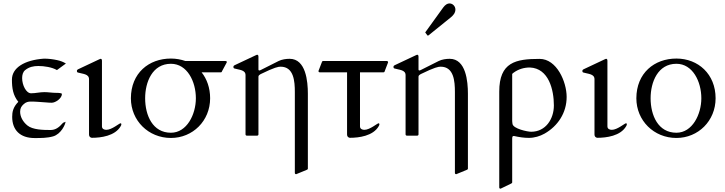

<svg xmlns="http://www.w3.org/2000/svg" viewBox="-20 -799 4272 1131"><path d="M239.3 -453.6C122.6 -445.3 50.3 -398.9 50.3 -330.1C50.3 -279.8 56.6 -237.8 87.9 -199.2C56.6 -167.5 51.8 -138.7 51.8 -110.8C51.8 -33.2 98.1 14.2 184.1 14.2C220.2 14.2 258.3 14.2 292.5 4.4C340.3 -9.3 365.2 -66.4 366.2 -82C363.3 -79.1 353.5 -78.1 350.6 -74.7C327.1 -47.4 306.2 -33.2 277.8 -33.2C234.9 -33.2 172.4 -34.2 141.1 -60.1C113.8 -82.5 98.6 -112.3 98.6 -141.1C98.6 -163.1 107.4 -174.3 119.6 -185.5C132.8 -197.8 146.5 -200.7 161.1 -200.7C192.9 -200.7 210 -198.2 249.5 -195.8C261.2 -194.8 272.9 -193.8 284.7 -193.8C307.6 -193.8 344.7 -220.2 344.7 -245.1C344.7 -251 326.2 -252 312 -252C287.1 -252 264.6 -256.3 241.2 -256.3C213.9 -256.3 189.5 -249.5 163.1 -249.5C133.8 -249.5 110.4 -297.9 110.4 -338.9C110.4 -357.9 115.2 -375 127.4 -385.3C150.9 -404.8 177.2 -410.2 205.6 -410.2C240.7 -410.2 286.1 -403.3 315.4 -386.2L368.2 -424.8C352.1 -434.6 336.9 -440.4 316.9 -444.8C292 -450.2 265.6 -453.6 239.3 -453.6Z M690.9 -55.7C694.3 -61 694.8 -64.5 694.8 -66.4C694.8 -68.4 694.8 -72.8 689.9 -72.8C682.6 -72.8 638.7 -34.2 606.4 -34.2C594.2 -34.2 580.6 -39.1 580.6 -54.7V-440.9C580.6 -449.2 577.6 -452.6 572.3 -452.6C570.8 -452.6 567.4 -450.7 564.9 -449.7L440.4 -391.1C434.6 -388.2 433.1 -384.8 433.1 -381.3C433.1 -374 435.5 -373 439.5 -371.6C466.3 -363.3 504.4 -364.3 504.4 -332.5V-7.3C504.4 7.8 515.1 12.7 521.5 12.7C573.2 12.7 657.7 2.4 690.9 -55.7Z M986.8 13.7C1115.2 13.7 1217.8 -86.9 1217.8 -220.2C1217.8 -280.8 1198.7 -334 1167.5 -373H1280.8C1286.6 -373 1286.1 -376 1288.6 -380.9L1315.9 -431.6C1315.9 -437.5 1314.9 -439.5 1308.1 -439.5H1072.3C1045.9 -448.7 1017.1 -454.1 986.8 -454.1C856.9 -454.1 751.5 -368.7 751 -220.2C751 -88.4 854.5 13.7 986.8 13.7ZM1133.8 -220.2C1133.8 -125.5 1081.1 -17.1 986.8 -17.1C879.4 -17.1 835 -119.1 835 -220.2C835 -315.4 877.4 -423.3 986.8 -423.3C1083 -423.3 1133.8 -318.4 1133.8 -220.2Z M1362.3 -415C1356.4 -412.1 1355 -408.7 1355 -405.3C1355 -397.9 1357.4 -397 1361.3 -395.5C1388.2 -387.2 1426.3 -388.2 1426.3 -356.4V-7.8C1426.3 -2.9 1429.2 0 1434.1 0H1494.6C1499.5 0 1502.4 -2.9 1502.4 -7.8V-348.6C1502.9 -355 1510.3 -359.4 1515.1 -362.3C1599.1 -403.3 1619.6 -406.2 1632.8 -406.2C1710.9 -406.2 1716.8 -320.3 1716.8 -256.8V219.2C1716.8 224.1 1719.7 227.1 1724.6 227.1L1785.6 202.1C1791 199.7 1793.5 198.2 1793.5 194.3V-247.1C1793.5 -318.8 1782.2 -452.6 1686 -452.6C1666 -452.6 1640.1 -449.2 1621.1 -439.5L1514.2 -385.7C1510.3 -384.8 1509.3 -383.8 1506.3 -383.8C1504.4 -383.8 1503.4 -385.7 1502.4 -388.7V-464.8C1502.4 -473.1 1499.5 -476.6 1494.1 -476.6C1492.7 -476.6 1489.3 -474.6 1486.8 -473.6Z M1883.3 -439.5C1878.4 -439.5 1877 -436.5 1875.5 -431.6L1856 -380.9C1856 -376 1858.9 -373 1863.8 -373H2024.4V-7.3C2024.4 7.8 2035.2 12.7 2041.5 12.7C2093.3 12.7 2177.7 2.4 2210.9 -55.7C2214.4 -61 2214.8 -64.5 2214.8 -66.4C2214.8 -68.4 2214.8 -72.8 2210 -72.8C2202.6 -72.8 2158.7 -34.2 2126.5 -34.2C2114.3 -34.2 2100.6 -39.1 2100.6 -54.7V-373H2238.8C2240.7 -373 2244.1 -374 2244.6 -375.5L2266.1 -431.6C2266.1 -436.5 2263.2 -439.5 2258.3 -439.5Z M2305.2 -415C2299.3 -412.1 2297.9 -408.7 2297.9 -405.3C2297.9 -397.9 2300.3 -397 2304.2 -395.5C2331.1 -387.2 2369.1 -388.2 2369.1 -356.4V-7.8C2369.1 -2.9 2372.1 0 2377 0H2437.5C2442.4 0 2445.3 -2.9 2445.3 -7.8V-348.6C2445.8 -355 2453.1 -359.4 2458 -362.3C2542 -403.3 2562.5 -406.2 2575.7 -406.2C2653.8 -406.2 2659.7 -320.3 2659.7 -256.8V219.2C2659.7 224.1 2662.6 227.1 2667.5 227.1L2728.5 202.1C2733.9 199.7 2736.3 198.2 2736.3 194.3V-247.1C2736.3 -318.8 2725.1 -452.6 2628.9 -452.6C2608.9 -452.6 2583 -449.2 2564 -439.5L2457 -385.7C2453.1 -384.8 2452.1 -383.8 2449.2 -383.8C2447.3 -383.8 2446.3 -385.7 2445.3 -388.7V-464.8C2445.3 -473.1 2442.4 -476.6 2437 -476.6C2435.5 -476.6 2432.1 -474.6 2429.7 -473.6ZM2497.6 -590.8C2498.5 -589.8 2498.5 -589.4 2501 -589.4C2502.4 -589.4 2502.9 -589.8 2504.4 -590.8L2635.7 -696.8C2648.9 -707.5 2662.6 -722.7 2662.6 -742.7C2662.6 -761.7 2647.5 -778.8 2627.4 -778.8C2615.7 -778.8 2603 -771.5 2590.8 -754.9L2486.8 -610.8C2485.8 -609.9 2484.9 -608.9 2484.9 -607.9C2484.9 -606.9 2485.8 -606 2486.8 -605Z M2920.9 304.7C2920.9 309.6 2923.8 312.5 2928.7 312.5L2989.3 283.2C2993.2 281.2 2997.1 279.3 2997.1 275.4V20C2997.6 11.2 2996.1 2 3007.3 2C3040 9.3 3066.9 13.2 3095.7 13.2C3127.9 13.2 3160.6 3.4 3187.5 -11.7C3266.6 -56.6 3317.9 -134.8 3317.9 -228C3317.9 -316.9 3259.8 -452.1 3158.7 -452.1C3017.6 -452.1 2920.9 -432.6 2920.9 -259.3ZM3101.6 -401.4C3212.9 -396.5 3242.7 -269.5 3242.7 -177.7C3242.7 -98.6 3194.8 -22.9 3108.9 -22.9C3085.9 -22.9 3003.4 -41 2999 -68.8C2997.6 -75.7 2997.1 -86.9 2997.1 -88.9V-363.3C2997.1 -363.3 3002 -369.1 3004.4 -370.1C3034.2 -392.1 3066.9 -401.4 3101.6 -401.4Z M3668.5 -55.7C3671.9 -61 3672.4 -64.5 3672.4 -66.4C3672.4 -68.4 3672.4 -72.8 3667.5 -72.8C3660.2 -72.8 3616.2 -34.2 3584 -34.2C3571.8 -34.2 3558.1 -39.1 3558.1 -54.7V-440.9C3558.1 -449.2 3555.2 -452.6 3549.8 -452.6C3548.3 -452.6 3544.9 -450.7 3542.5 -449.7L3418 -391.1C3412.1 -388.2 3410.6 -384.8 3410.6 -381.3C3410.6 -374 3413.1 -373 3417 -371.6C3443.8 -363.3 3481.9 -364.3 3481.9 -332.5V-7.3C3481.9 7.8 3492.7 12.7 3499 12.7C3550.8 12.7 3635.3 2.4 3668.5 -55.7Z M3964.4 13.7C4092.8 13.7 4195.3 -86.9 4195.3 -220.2C4195.3 -362.3 4092.8 -454.1 3964.4 -454.1C3834.5 -454.1 3729 -368.7 3728.5 -220.2C3728.5 -88.4 3832 13.7 3964.4 13.7ZM4111.3 -220.2C4111.3 -125.5 4058.6 -17.1 3964.4 -17.1C3856.9 -17.1 3812.5 -119.1 3812.5 -220.2C3812.5 -315.4 3855 -423.3 3964.4 -423.3C4060.5 -423.3 4111.3 -318.4 4111.3 -220.2Z"/></svg>

Font: Cardo
Style: Italic
Weight: 400
Designer: David J. Perry
Foundry: David J. Perry
Version: Version 0.99